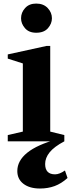

<svg xmlns="http://www.w3.org/2000/svg" viewBox="-20 -792 398 1076"><path d="M183 -608.5Q142 -608.5 120 -634Q98 -659.5 98 -689.5Q98 -722 120.8 -747Q143.5 -772 183 -772Q223.5 -772 247.2 -747Q271 -722 271 -689.5Q271 -659.5 248.8 -634Q226.5 -608.5 183 -608.5ZM23.5 0V-35L108 -54.5V-436.5L23.5 -463.5V-487L240.5 -534.5H261.5V-54.5L340.5 -35V0ZM204 264.5Q146 264.5 111.5 238.2Q77 212 77 166.5Q77 109 132.5 64Q188 19 302.5 -12.5L340.5 0Q283 30.5 258 61.8Q233 93 233 127Q233 185 288.5 185Q313 185 344 163.5L358.5 205.5Q323.5 237 286 250.8Q248.5 264.5 204 264.5Z"/></svg>

Font: Libre Caslon Text
Style: Bold
Weight: 700
Designer: Pablo Impallari, Rodrigo Fuenzalida, Katja Schimmel
Foundry: Pablo Impallari, Rodrigo Fuenzalida
Version: Version 2.000